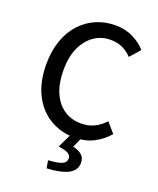

<svg xmlns="http://www.w3.org/2000/svg" viewBox="-162 -764 897 1090"><g transform="rotate(20 287.0 -218.5)"><path d="M343 12Q260 12 193.5 -27.5Q127 -67 88.5 -143Q50 -219 50 -326Q50 -406 72.5 -469.5Q95 -533 135.5 -577Q176 -621 229.5 -644Q283 -667 345 -667Q406 -667 453 -643Q500 -619 530 -585L476 -524Q451 -551 419 -565.5Q387 -580 348 -580Q291 -580 247 -549Q203 -518 178 -462Q153 -406 153 -329Q153 -250 177 -193.5Q201 -137 245.5 -106.5Q290 -76 349 -76Q394 -76 428.5 -93Q463 -110 492 -141L543 -82Q504 -37 454.5 -12.5Q405 12 343 12ZM254 230 246 184Q307 180 330 169Q353 158 353 136Q353 117 336.5 106.5Q320 96 276 90L321 -3H383L354 63Q389 71 408 87.5Q427 104 427 135Q427 180 382.5 203Q338 226 254 230Z"/></g></svg>

Font: Source Sans 3 ExtraLight Medium
Style: Regular
Weight: 500
Version: Version 3.052;hotconv 1.1.0;makeotfexe 2.6.0